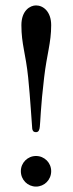

<svg xmlns="http://www.w3.org/2000/svg" viewBox="-20 -678 268 709"><path d="M113 -658C91 -658 59 -639 59 -585C59 -515 75 -480 84 -392C92 -314 97 -224 99 -203C100 -197 102 -190 113 -190C123 -190 126 -199 127 -210C129 -224 130 -284 143 -392C153 -478 169 -520 169 -585C169 -635 140 -658 113 -658ZM57 -46C57 -14 82 11 113 11C144 11 169 -14 169 -46C169 -77 144 -102 113 -102C82 -102 57 -77 57 -46Z"/></svg>

Font: Libertinus Sans
Style: Regular
Weight: 400
Designer: Philipp H. Poll, Khaled Hosny
Foundry: Caleb Maclennan
Version: Version 7.050;RELEASE